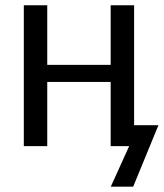

<svg xmlns="http://www.w3.org/2000/svg" viewBox="-20 -548 614 720"><path d="M157.2 -528.3V-304.7H395V-528.3H482.9V-78.6H574.2L479.5 151.9H395.5L464.4 0H395V-240.7H157.2V0H69.3V-528.3Z"/></svg>

Font: Arial
Style: Regular
Weight: 400
Designer: Steve Matteson
Foundry: Ascender Corporation
Version: Version 2.00.3